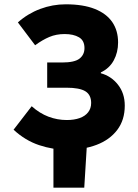

<svg xmlns="http://www.w3.org/2000/svg" viewBox="-20 -683 640 891"><path d="M228 188V0L384 -23L371 188ZM291 12Q226 12 161.5 -9.5Q97 -31 43 -81L127 -190Q164 -157 205 -141.5Q246 -126 290 -126Q324 -126 349.5 -135Q375 -144 389 -162Q403 -180 403 -205Q403 -243 376 -259.5Q349 -276 288 -276H199V-393H268Q326 -393 349 -411Q372 -429 372 -460Q372 -495 346.5 -510Q321 -525 280 -525Q241 -525 209 -511.5Q177 -498 143 -473L63 -579Q109 -620 166.5 -641.5Q224 -663 285 -663Q366 -663 420 -641.5Q474 -620 501 -580.5Q528 -541 528 -486Q528 -440 508 -403Q488 -366 448 -347V-343Q496 -330 527.5 -290Q559 -250 559 -193Q559 -126 524 -80Q489 -34 428.5 -11Q368 12 291 12Z"/></svg>

Font: Source Code Pro ExtraBold
Style: Regular
Weight: 800
Monospace: yes
Designer: Paul D. Hunt, Teo Tuominen
Foundry: Adobe Systems Incorporated
Version: Version 1.018;hotconv 1.0.116;makeotfexe 2.5.65601